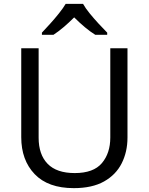

<svg xmlns="http://www.w3.org/2000/svg" viewBox="-20 -964 771 994"><path d="M640 -252Q640 -178 610 -118.5Q580 -59 518.5 -24.5Q457 10 362 10Q229 10 159.5 -62.5Q90 -135 90 -254V-714H180V-251Q180 -164 226.5 -116Q273 -68 367 -68Q464 -68 507.5 -119.5Q551 -171 551 -252V-714H640ZM410 -944Q422 -922 444.5 -894.5Q467 -867 491.5 -840.5Q516 -814 535 -795V-784H473Q447 -800 419 -823.5Q391 -847 364 -874Q337 -847 310 -824Q283 -801 257 -784H197V-795Q216 -815 239.5 -841Q263 -867 285 -894.5Q307 -922 320 -944Z"/></svg>

Font: Noto Sans Yi
Style: Regular
Weight: 400
Designer: Monotype Design Team
Foundry: Monotype Imaging Inc.
Version: Version 2.002; ttfautohint (v1.8.4.7-5d5b)